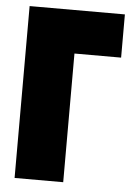

<svg xmlns="http://www.w3.org/2000/svg" viewBox="-51 -739 539 779"><g transform="rotate(5 218.0 -350.0)"><path d="M38 0V-700H426V-524H236V0Z"/></g></svg>

Font: Tektur SemiCondensed ExtraBold
Style: Regular
Weight: 800
Width: 4
Designer: Adam Jagosz
Foundry: Adam Jagosz
Version: Version 1.005;gftools[0.9.30]